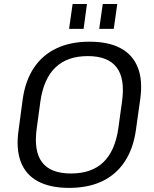

<svg xmlns="http://www.w3.org/2000/svg" viewBox="-20 -912 755 940"><path d="M318 7.9Q225.6 7.9 165.7 -24.3Q105.8 -56.5 81.8 -119.7Q57.8 -183 70.8 -273.6L91.2 -426.4Q104.2 -517.9 146.4 -580.7Q188.6 -643.5 257.3 -675.7Q325.9 -707.9 418.3 -707.9Q511.6 -707.9 571 -675.7Q630.4 -643.5 655 -580.7Q679.5 -517.9 666.5 -426.4L645.1 -273.6Q632.1 -183 589.9 -119.7Q547.7 -56.5 479.5 -24.3Q411.3 7.9 318 7.9ZM327.5 -62.6Q428.5 -62.6 486.1 -117.9Q543.7 -173.3 559.5 -284.8L577.4 -415.2Q593.1 -526.7 551 -582.1Q508.9 -637.4 409.9 -637.4Q309.7 -637.4 251.7 -582.1Q193.6 -526.7 177.7 -415.2L160 -284.8Q144.2 -173.3 185.7 -117.9Q227.3 -62.6 327.5 -62.6ZM405.7 -892.4 389.3 -770.6H318.2L335.5 -892.4ZM554.2 -892.4 536.9 -770.6H465.7L483.1 -892.4Z"/></svg>

Font: Pathway Extreme 8pt Thin 12pt
Style: Italic
Weight: 100
Italic angle: -8°
Version: Version 1.001;gftools[0.9.26]